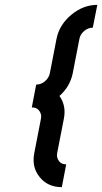

<svg xmlns="http://www.w3.org/2000/svg" viewBox="-20 -770 420 790"><path d="M361.8 -656.2Q342.8 -656.2 326.4 -642.6Q310.1 -628.9 306.6 -609.4L279.3 -468.8Q268.6 -414.6 224.6 -375Q245.6 -345.7 245.6 -309.1Q245.6 -295.4 242.7 -281.2L215.3 -140.6Q214.4 -135.7 214.4 -130.9Q214.4 -117.7 223.9 -105.7Q233.4 -93.8 252.4 -93.8L234.4 0Q176.3 0 143.1 -41.5Q118.2 -72.3 118.2 -112.3Q118.2 -126 121.1 -140.6L148.4 -281.2Q149.4 -286.1 149.4 -291Q149.4 -304.2 139.9 -316.2Q130.4 -328.1 110.8 -328.1L128.9 -421.9Q148.4 -421.9 164.8 -435.5Q181.2 -449.2 185.1 -468.8L212.4 -609.4Q223.6 -667.5 272.9 -708.7Q322.3 -750 380.4 -750Z"/></svg>

Font: Lambda
Style: Italic
Weight: 400
Italic angle: -11°
Designer: GGBotNet
Version: 0.22